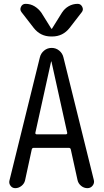

<svg xmlns="http://www.w3.org/2000/svg" viewBox="-20 -980 540 1000"><path d="M384.8 -960Q400.4 -960 408.2 -944.8Q416 -929.7 406.2 -917L342.8 -835Q307.6 -790 252 -790H246.1Q190.4 -790 155.3 -835L91.8 -917Q82 -929.7 89.4 -944.8Q96.7 -960 113.3 -960Q138.7 -960 159.7 -947.3Q180.7 -934.6 195.3 -914.1L247.1 -831.1Q247.1 -830.1 249 -830.1Q251 -830.1 251 -831.1L302.7 -914.1Q316.4 -935.5 337.9 -947.8Q359.4 -960 384.8 -960ZM246.1 -659.2 164.1 -288.1Q163.1 -285.2 165.5 -282.7Q168 -280.3 170.9 -280.3H323.2Q326.2 -280.3 328.6 -282.7Q331.1 -285.2 330.1 -288.1L248 -659.2Q248 -660.2 247.1 -660.2Q246.1 -660.2 246.1 -659.2ZM59.6 0Q43.9 0 34.7 -12.7Q25.4 -25.4 29.3 -40L187.5 -680.7Q192.4 -702.1 209.5 -716.3Q226.6 -730.5 249 -730.5Q271.5 -730.5 288.6 -716.3Q305.7 -702.1 310.5 -680.7L468.8 -42Q472.7 -26.4 462.4 -13.2Q452.1 0 435.5 0Q417 0 402.3 -12.2Q387.7 -24.4 383.8 -42L348.6 -202.1Q346.7 -210 337.9 -210H156.2Q147.5 -210 145.5 -202.1L110.4 -40Q106.4 -23.4 91.8 -11.7Q77.1 0 59.6 0Z"/></svg>

Font: Rounded Mgen+ 2m regular
Style: Regular
Weight: 400
Designer: [Source Han Sans]
Ryoko NISHIZUKA  (kana & ideographs); Paul D. Hunt (Latin, Greek & Cyrillic); Wenlong ZHANG  (bopomofo
Version: Version 1.059.20150602